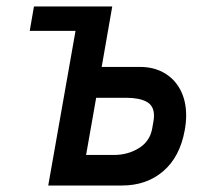

<svg xmlns="http://www.w3.org/2000/svg" viewBox="-20 -571 640 591"><path d="M212.5 -476H71.5L84.5 -551H325.5L293 -365H411Q453 -365 485 -346.8Q517 -328.5 535 -294.8Q553 -261 553 -215.5Q553 -193.5 548.5 -169.5Q533.5 -87.5 482.2 -43.8Q431 0 355.5 0H128.5ZM448.5 -175.5 452.5 -198.5Q454 -207.5 454 -215Q454 -245.5 431.2 -257.8Q408.5 -270 369 -270H276L245 -94H330.5Q373.5 -94 407.5 -115Q441.5 -136 448.5 -175.5Z"/></svg>

Font: JuliaMono
Style: Bold Italic
Weight: 700
Italic angle: -9°
Monospace: yes
Designer: cormullion
Foundry: corm
Version: Version 0.057; ttfautohint (v1.8.4)